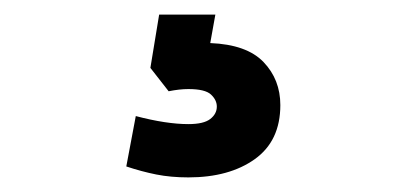

<svg xmlns="http://www.w3.org/2000/svg" viewBox="-20 -20 540 263"><path d="M364 124Q364 173 329 198Q294 223 238 223Q214 223 194 219Q174 215 153 208L166 139Q208 150 238 150Q259 150 268 143Q277 136 277 126Q277 117 269 109.5Q261 102 238 102Q226 102 211 105L186 73L198 0H275L268 39Q318 41 341 65Q364 89 364 124Z"/></svg>

Font: Inria Sans
Style: Bold
Weight: 700
Designer: Black Foundry Team
Foundry: Black Foundry
Version: Version 1.2; ttfautohint (v1.8.3)